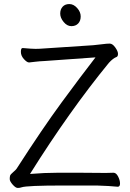

<svg xmlns="http://www.w3.org/2000/svg" viewBox="-20 -920 640 947"><path d="M374 -68 502 -67Q524 -67 539 -68H540Q553 -68 562.5 -49.5Q572 -31 572 -15Q572 1 561 1H560Q522 -3 457 -5H292Q112 -5 86 4Q78 7 67.5 7Q57 7 42.5 -9.5Q28 -26 28 -37Q28 -48 30 -54Q32 -60 45 -71Q58 -82 62 -88Q190 -287 284.5 -415.5Q379 -544 451 -637L199 -619Q175 -618 154.5 -615.5Q134 -613 124 -612H123Q113 -612 98 -628.5Q83 -645 83 -664Q83 -683 91 -683H93Q137 -679 155.5 -679Q174 -679 198 -681L440 -697Q463 -699 485 -702Q507 -705 521 -705Q535 -705 548.5 -686Q562 -667 562 -654.5Q562 -642 555 -639Q538 -633 517 -610Q323 -373 128 -62Q200 -68 264 -68ZM378 -839Q378 -817 365.5 -804Q353 -791 332 -791Q311 -791 294 -811.5Q277 -832 277 -853Q277 -874 289 -887Q301 -900 322 -900Q343 -900 360.5 -880.5Q378 -861 378 -839Z"/></svg>

Font: QiushuiShotai
Style: Regular
Weight: 600
Designer: Fontworks Inc.
Foundry: Fontworks Inc.
Version: Version 1.250